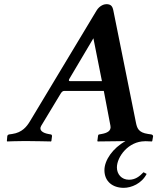

<svg xmlns="http://www.w3.org/2000/svg" viewBox="-20 -678 759 923"><path d="M316 -288C309.8 -288 309.8 -292.9 314 -300L429 -494L470 -288ZM575 225C611 225 661 205 685 158L670 150C650 171 630 186 600 186C564 186 542 159 542 127C542 76 597 1 677 1L676.7 0.7C696.2 1.3 710 2 710 2L712 0L716 -23C716 -29 710 -31.4 706 -32L692 -34C644.5 -40.8 638.7 -62.6 633 -91L525 -627C520.8 -648 513.5 -658 491 -658C480 -658 458.2 -650.6 444 -627L123.7 -94.5C108.8 -69.7 86.5 -40.8 39 -34L25 -32C21 -31.4 15.5 -29.1 15 -23L13 0L15 2C15 2 62 0 101 0C137 0 225 2 225 2L227 0L230 -23C230 -29 228 -31.3 223 -32L212 -34C187.6 -38.4 165 -51 178 -73L271 -227C277.3 -237.4 282 -241 290 -241H479L511 -73C515.8 -47.9 493.4 -38.4 469 -34L458 -32C453 -31.3 451.8 -29.5 451 -23L448 0L450 2C450 2 526.9 1 583.3 0.4C522.5 33.6 482 92.2 482 140C482 194 521 225 575 225Z"/></svg>

Font: Linux Libertine O
Style: Bold Italic
Weight: 700
Italic angle: -11.5°
Designer: Philipp H. Poll
Foundry: Philipp H. Poll
Version: Version 4.1.0